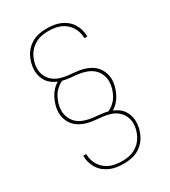

<svg xmlns="http://www.w3.org/2000/svg" viewBox="-229 -936 1057 1191"><g transform="rotate(-30 300.0 -340.0)"><path d="M299 143Q274 143 250 139.5Q226 136 204 127Q182 118 162.5 102.5Q143 87 130 66.5Q117 46 110.5 22.5Q104 -1 104 -25V-26H125V-25Q125 -4 131 17Q137 38 148.5 56Q160 74 177 88Q194 102 214 110Q234 118 255.5 121Q277 124 299 124Q321 124 344 120Q367 116 387 105.5Q407 95 423.5 79Q440 63 451 42.5Q462 22 468 0Q474 -22 474 -45Q474 -71 463 -95.5Q452 -120 432 -137Q412 -154 387 -162.5Q362 -171 336 -174.5Q310 -178 283.5 -180Q257 -182 231.5 -188Q206 -194 182.5 -206Q159 -218 141.5 -237Q124 -256 114.5 -281.5Q105 -307 105 -333Q105 -358 112 -382.5Q119 -407 130 -429.5Q141 -452 158 -471Q175 -490 197 -503Q177 -511 159.5 -523.5Q142 -536 130 -553.5Q118 -571 112 -592Q106 -613 106 -634Q106 -660 112.5 -685Q119 -710 131 -732.5Q143 -755 161.5 -773Q180 -791 202.5 -802.5Q225 -814 250.5 -818.5Q276 -823 301 -823Q326 -823 350 -819.5Q374 -816 396 -807Q418 -798 437.5 -782.5Q457 -767 470 -746.5Q483 -726 489.5 -702.5Q496 -679 496 -655V-654H475V-655Q475 -676 469 -697Q463 -718 451.5 -736Q440 -754 423 -768Q406 -782 386 -790Q366 -798 344.5 -801Q323 -804 301 -804Q279 -804 256 -800Q233 -796 213 -785.5Q193 -775 176.5 -759Q160 -743 149 -722.5Q138 -702 132 -680Q126 -658 126 -635Q126 -609 137 -584.5Q148 -560 168 -543Q188 -526 213 -517.5Q238 -509 264 -505.5Q290 -502 316.5 -500Q343 -498 368.5 -492Q394 -486 417.5 -474Q441 -462 458.5 -443Q476 -424 485.5 -398.5Q495 -373 495 -347Q495 -322 488 -297.5Q481 -273 470 -250.5Q459 -228 442 -209Q425 -190 403 -177Q423 -169 440.5 -156.5Q458 -144 470 -126.5Q482 -109 488 -88Q494 -67 494 -46Q494 -20 487.5 5Q481 30 469 52.5Q457 75 438.5 93Q420 111 397.5 122.5Q375 134 349.5 138.5Q324 143 299 143ZM376 -186Q399 -196 417.5 -213Q436 -230 448 -251.5Q460 -273 467 -297Q474 -321 474 -346Q474 -373 462.5 -398.5Q451 -424 430.5 -441Q410 -458 383.5 -467Q357 -476 330.5 -479.5Q304 -483 277 -485Q250 -487 224 -494Q201 -484 182.5 -467Q164 -450 152 -428.5Q140 -407 133 -383Q126 -359 126 -334Q126 -307 137.5 -281.5Q149 -256 169.5 -239Q190 -222 216.5 -213Q243 -204 269.5 -200.5Q296 -197 323 -195Q350 -193 376 -186Z"/></g></svg>

Font: Iosevka Etoile Thin
Style: Regular
Weight: 100
Designer: Belleve Invis
Foundry: Belleve Invis
Version: Version 22.1.2; ttfautohint (v1.8.4)